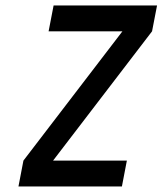

<svg xmlns="http://www.w3.org/2000/svg" viewBox="-20 -676 589 696"><path d="M549.3 -656.2 531.2 -562.5 172.4 -93.8H439.9L421.9 0H46.9L64.9 -93.8L423.8 -562.5H156.2L174.3 -656.2Z"/></svg>

Font: Lambda
Style: Italic
Weight: 400
Italic angle: -11°
Designer: GGBotNet
Version: 0.22